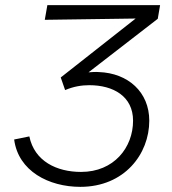

<svg xmlns="http://www.w3.org/2000/svg" viewBox="-20 -720 667 746"><path d="M292 6C464 6 560 -122 560 -251C560 -362 478 -436 364 -440C351 -441 337 -440 324 -439L593 -647L602 -700H164L154 -643L507 -648L216 -419L233 -370C266 -384 297 -389 327 -389C420 -389 497 -346 497 -251C497 -147 423 -52 295 -52C201 -52 114 -93 94 -190L35 -178C51 -55 170 6 292 6Z"/></svg>

Font: Fixel Display Light
Style: Italic
Weight: 300
Italic angle: -10°
Designer: AlfaBravo + MacPaw
Foundry: Kyrylo Tkachov, Marchela Mozhyna, Serhii Makarenko, Maria Weinstein, Zakhar Kryvoshyya
Version: Version 1.210;Glyphs 3.2 (3217)